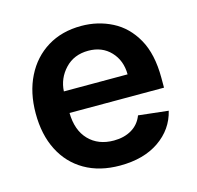

<svg xmlns="http://www.w3.org/2000/svg" viewBox="-87 -645 767 746"><g transform="rotate(-15 296.5 -271.5)"><path d="M307.5 10.7Q225.5 10.7 166 -23.8Q106.5 -58.2 74.6 -121.1Q42.6 -183.9 42.6 -269.5Q42.6 -353.7 74.6 -417.4Q106.5 -481.2 164.6 -516.9Q222.7 -552.6 300.8 -552.6Q367.9 -552.6 424.7 -523.6Q481.5 -494.7 515.8 -433.8Q550.1 -372.9 550.1 -277V-237.6H170.1Q171.2 -167.6 209 -128.6Q246.8 -89.5 309.3 -89.5Q350.9 -89.5 381.2 -107.4Q411.6 -125.4 424.7 -159.8L544.7 -146.3Q527.7 -75.3 465.4 -32.3Q403.1 10.7 307.5 10.7ZM426.8 -324.2Q426.5 -380 392.2 -416.2Q358 -452.4 302.6 -452.4Q245 -452.4 209.2 -414.4Q173.3 -376.4 170.5 -324.2Z"/></g></svg>

Font: Linik Sans SemiBold
Style: Regular
Weight: 600
Designer: Rasmus Andersson (font), Cristiano Sobral (main changes)
Foundry: rsms
Version: Version 3.018;June 1, 2022;FontCreator 14.0.0.2814 64-bit; t